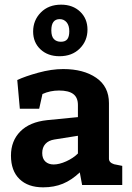

<svg xmlns="http://www.w3.org/2000/svg" viewBox="-20 -793 565 823"><path d="M504 -82V0H332L322 -54Q287 -21 249.5 -5.5Q212 10 165 10Q100 10 63.5 -25.5Q27 -61 27 -126Q27 -189 67 -229.5Q107 -270 182 -278L314 -291V-343Q314 -375 294 -390Q274 -405 233 -405Q195 -405 162 -390L148 -327H65L54 -450Q88 -466 144.5 -481.5Q201 -497 251 -497Q338 -497 392.5 -459.5Q447 -422 447 -351V-113Q447 -96 469 -89ZM210 -88Q234 -88 264 -101.5Q294 -115 314 -135V-211L213 -195Q188 -191 174.5 -176Q161 -161 161 -137Q161 -113 174.5 -100.5Q188 -88 210 -88ZM122 -658Q122 -706 155 -739.5Q188 -773 242 -773Q292 -773 323.5 -743Q355 -713 355 -666Q355 -618 322 -585Q289 -552 235 -552Q185 -552 153.5 -581.5Q122 -611 122 -658ZM277 -659Q277 -684 265.5 -697.5Q254 -711 236 -711Q200 -711 200 -663Q200 -637 211 -625.5Q222 -614 241 -614Q260 -614 268.5 -625Q277 -636 277 -659Z"/></svg>

Font: Enriqueta
Style: Bold
Weight: 700
Designer: Viviana Monsalve, Gustavo Ibarra
Foundry: 72Puntos
Version: Version 2.000